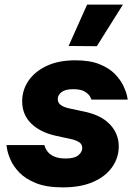

<svg xmlns="http://www.w3.org/2000/svg" viewBox="-20 -801 595 831"><path d="M399 -601 277 -602 357 -781H512ZM252 10Q181 10 135.5 -8.5Q90 -27 64 -54Q38 -81 26 -108.5Q14 -136 11 -154.5Q8 -173 8 -173H172Q172 -173 175 -164Q178 -155 187 -143.5Q196 -132 215 -123.5Q234 -115 264 -115Q302 -115 319 -129Q336 -143 336 -160Q336 -176 324 -184.5Q312 -193 292 -198L219 -214Q153 -229 114.5 -267Q76 -305 76 -363Q76 -411 103 -451Q130 -491 181.5 -515.5Q233 -540 306 -540Q369 -540 411 -523Q453 -506 477.5 -480.5Q502 -455 514 -429.5Q526 -404 529.5 -387Q533 -370 533 -370H376Q376 -370 370.5 -381.5Q365 -393 348 -404Q331 -415 296 -415Q263 -415 246.5 -402.5Q230 -390 230 -372Q230 -356 243 -346.5Q256 -337 279 -332L340 -319Q416 -304 455 -263.5Q494 -223 494 -167Q494 -119 466 -78.5Q438 -38 384 -14Q330 10 252 10Z"/></svg>

Font: Be Vietnam Pro ExtraBold
Style: Italic
Weight: 800
Italic angle: -12°
Designer: Lam Bao, Tony Le, Vietanh Nguyen
Foundry: Yellow Type Foundry
Version: Version 1.002; ttfautohint (v1.8.3)